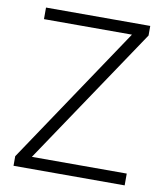

<svg xmlns="http://www.w3.org/2000/svg" viewBox="-81 -782 737 849"><g transform="rotate(10 287.5 -357.0)"><path d="M536 0H37V-43L452 -662H57V-714H525V-671L110 -53H536Z"/></g></svg>

Font: Noto Sans Sinhala Light
Style: Regular
Weight: 300
Designer: Jelle Bosma - Monotype Design Team
Foundry: Monotype Imaging Inc.
Version: Version 2.006; ttfautohint (v1.8.4.7-5d5b)